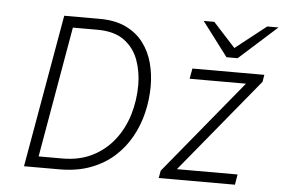

<svg xmlns="http://www.w3.org/2000/svg" viewBox="-51 -804 1293 876"><g transform="rotate(5 595.0 -366.0)"><path d="M88.5 0 211.5 -700H373.5Q445.5 -700 495.2 -675.8Q545 -651.5 575.2 -611Q605.5 -570.5 619 -519.8Q632.5 -469 632.5 -415Q632.5 -354 618.5 -294.2Q604.5 -234.5 575.2 -181.5Q546 -128.5 500.8 -87.8Q455.5 -47 393.2 -23.5Q331 0 251 0ZM151 -50.5H259.5Q338 -50.5 397.2 -80.5Q456.5 -110.5 496.2 -161.8Q536 -213 555.8 -278.5Q575.5 -344 575.5 -414.5Q575.5 -475 556 -528.8Q536.5 -582.5 491 -616Q445.5 -649.5 368.5 -649.5H255.5ZM705.5 0 711.5 -34 1064.5 -463.5H806.5L815 -511H1144.5L1139 -478.5L784.5 -47.5H1062.5L1054.5 0ZM965.5 -576 847.5 -732H896L997.5 -621L1138.5 -732H1190L1016.5 -576Z"/></g></svg>

Font: Overpass ExtraLight
Style: Italic
Weight: 250
Italic angle: -10°
Designer: Delve Withrington, Dave Bailey, Thomas Jockin
Foundry: Delve Fonts LLC
Version: Version 4.000